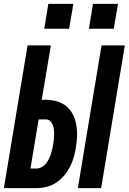

<svg xmlns="http://www.w3.org/2000/svg" viewBox="-27 -969 663 989"><path d="M374 0 496 -735H616L494 0ZM-7 0 115 -735H235L188 -455H209Q238 -455 266 -447Q294 -439 315 -421.5Q336 -404 348.5 -379Q361 -354 366 -326Q371 -298 370 -268.5Q369 -239 364 -210Q360 -184 353 -159Q346 -134 333.5 -110Q321 -86 303 -64.5Q285 -43 262 -28Q239 -13 213 -6.5Q187 0 162 0ZM130 -101H162Q175 -101 187.5 -108Q200 -115 209 -125.5Q218 -136 224 -148.5Q230 -161 234.5 -174Q239 -187 242 -200Q245 -213 247 -226Q249 -239 250.5 -252Q252 -265 252 -277.5Q252 -290 250.5 -302.5Q249 -315 244.5 -326.5Q240 -338 231 -346Q222 -354 209 -354H172ZM559 -821H431L452 -949H581ZM201 -821 222 -949H351L329 -821Z"/></svg>

Font: Iosevka SS04 Extended
Style: Bold Italic
Weight: 700
Width: 7
Italic angle: -9°
Monospace: yes
Designer: Belleve Invis
Foundry: Belleve Invis
Version: Version 19.0.0; ttfautohint (v1.8.4)